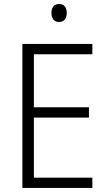

<svg xmlns="http://www.w3.org/2000/svg" viewBox="-20 -932 534 952"><path d="M438 0H91V-714H438V-663H148V-400H421V-349H148V-51H438ZM273 -912Q292 -912 301.5 -900Q311 -888 311 -868Q311 -847 301 -835Q291 -823 273 -823Q255 -823 245 -835Q235 -847 235 -868Q235 -888 244.5 -900Q254 -912 273 -912Z"/></svg>

Font: Noto Sans Hebrew SemiCondensed Light
Style: Regular
Weight: 300
Width: 4
Designer: Monotype Design Team
Foundry: Monotype Imaging Inc.
Version: Version 2.003